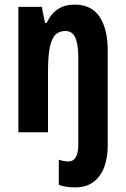

<svg xmlns="http://www.w3.org/2000/svg" viewBox="-20 -576 548 836"><path d="M306 240Q288 240 270.5 237.5Q253 235 236 229V119Q257 127 277 127Q321 127 321 53V-324Q321 -382 308 -411.5Q295 -441 265 -441Q239 -441 222.5 -426Q206 -411 197.5 -372.5Q189 -334 189 -264V0H60V-546H162L176 -476H183Q220 -556 305 -556Q378 -556 413.5 -503Q449 -450 449 -356V60Q449 110 434 151Q419 192 387.5 216Q356 240 306 240Z"/></svg>

Font: Noto Sans Gujarati UI ExtraCondensed
Style: Bold
Weight: 700
Width: 2
Designer: Jelle Bosma - Monotype Design Team, Universal Thirst
Foundry: Monotype Imaging Inc.
Version: Version 2.106; ttfautohint (v1.8.4.7-5d5b)